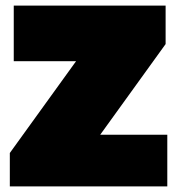

<svg xmlns="http://www.w3.org/2000/svg" viewBox="-20 -664 626 684"><path d="M15 0V-119L251 -446H29V-644H570V-507L337 -184H576V0Z"/></svg>

Font: Boz Display
Style: Regular
Weight: 900
Version: Version 2.000; ttfautohint (v1.8.3)